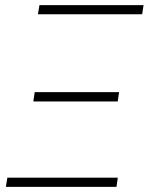

<svg xmlns="http://www.w3.org/2000/svg" viewBox="-20 -731 582 751"><path d="M2.9 0 8.8 -36.1H440.9L435.5 0ZM110.4 -334 115.7 -370.6H445.8L440.4 -334ZM128.4 -675.3 134.3 -710.9H541.5L536.1 -675.3Z"/></svg>

Font: Roboto ExtraLight
Style: Italic
Weight: 250
Designer: Christian Robertson
Foundry: Google
Version: Version 3.009; 2024